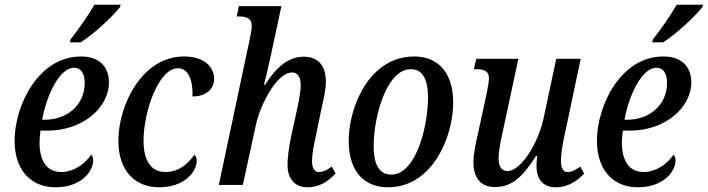

<svg xmlns="http://www.w3.org/2000/svg" viewBox="-20 -786 3008 816"><path d="M277 -606H323C380 -642 460 -717 490 -756L493 -766H381C353 -717 312 -659 280 -619ZM215 10C326 10 376 -58 376 -104C376 -115 373 -125 367 -128C343 -92 296 -55 240 -55C180 -55 148 -101 148 -180C148 -196 150 -216 152 -231H184C331 -231 443 -328 443 -436C443 -505 399 -546 324 -546C143 -546 42 -337 42 -188C42 -55 119 10 215 10ZM169 -277H159C178 -380 232 -498 295 -498C323 -498 340 -475 340 -434C340 -340 266 -277 169 -277Z M656 10C766 10 816 -58 816 -102C816 -114 812 -124 806 -128C781 -93 743 -55 683 -55C622 -55 590 -103 590 -188C590 -310 653 -496 737 -496C781 -496 801 -442 798 -376C860 -376 890 -411 890 -451C890 -500 850 -546 762 -546C582 -546 483 -337 483 -188C483 -55 559 10 656 10Z M1287 10C1340 10 1378 -18 1406 -49L1390 -78C1370 -63 1353 -55 1335 -55C1317 -55 1306 -72 1306 -100C1306 -128 1313 -167 1322 -207L1346 -323C1354 -359 1365 -404 1365 -439C1365 -496 1341 -545 1271 -545C1208 -545 1156 -504 1107 -426H1102C1109 -453 1122 -506 1134 -564L1176 -760H995L986 -716H997C1028 -716 1050 -708 1050 -675C1050 -665 1047 -646 1041 -618L910 0H1012L1068 -257C1085 -337 1155 -478 1221 -478C1252 -478 1258 -448 1258 -424C1258 -388 1244 -329 1238 -301L1219 -214C1207 -159 1202 -113 1202 -85C1202 -29 1231 10 1287 10Z M1629 10C1818 10 1906 -205 1906 -349C1906 -489 1832 -546 1740 -546C1553 -546 1462 -337 1462 -187C1462 -55 1530 10 1629 10ZM1643 -44C1597 -44 1568 -78 1568 -166C1568 -285 1621 -492 1726 -492C1771 -492 1799 -458 1799 -370C1799 -254 1750 -44 1643 -44Z M2343 10C2397 10 2436 -21 2463 -48L2446 -78C2425 -63 2410 -55 2392 -55C2374 -55 2364 -71 2364 -101C2364 -131 2371 -174 2378 -205L2448 -536H2344L2291 -287C2269 -179 2194 -59 2137 -59C2108 -59 2099 -84 2099 -114C2099 -145 2110 -198 2119 -237L2183 -536H2004L1994 -492H2004C2040 -492 2058 -482 2058 -454C2058 -438 2053 -412 2048 -387L2010 -212C2002 -177 1992 -131 1992 -97C1992 -40 2015 9 2083 9C2162 9 2206 -43 2258 -123H2263C2261 -105 2260 -90 2260 -80C2260 -31 2282 10 2343 10Z M2752 -606H2798C2855 -642 2935 -717 2965 -756L2968 -766H2856C2828 -717 2787 -659 2755 -619ZM2690 10C2801 10 2851 -58 2851 -104C2851 -115 2848 -125 2842 -128C2818 -92 2771 -55 2715 -55C2655 -55 2623 -101 2623 -180C2623 -196 2625 -216 2627 -231H2659C2806 -231 2918 -328 2918 -436C2918 -505 2874 -546 2799 -546C2618 -546 2517 -337 2517 -188C2517 -55 2594 10 2690 10ZM2644 -277H2634C2653 -380 2707 -498 2770 -498C2798 -498 2815 -475 2815 -434C2815 -340 2741 -277 2644 -277Z"/></svg>

Font: Noto Serif Condensed Medium
Style: Italic
Weight: 500
Width: 3
Italic angle: -12°
Designer: Monotype Design Team
Foundry: Monotype Imaging Inc.
Version: Version 2.013